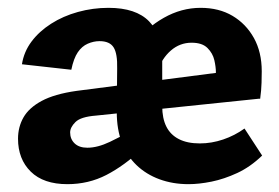

<svg xmlns="http://www.w3.org/2000/svg" viewBox="-20 -457 712 490"><path d="M461 13Q421 13 387 0.5Q353 -12 328.5 -35.5Q304 -59 291 -93Q278 -127 278 -171L279 -282Q280 -320 270 -336Q260 -352 234 -352Q219 -352 204 -345.5Q189 -339 178.5 -323.5Q168 -308 162 -279L36 -293Q41 -325 60.5 -351Q80 -377 110.5 -396.5Q141 -416 179 -426.5Q217 -437 257 -437Q327 -437 360.5 -402.5Q394 -368 394 -303V-186Q394 -155 404.5 -134Q415 -113 436.5 -102Q458 -91 490 -91Q520 -91 549.5 -101Q579 -111 604 -129L649 -60Q619 -31 585.5 -15.5Q552 0 520 6.5Q488 13 461 13ZM152 13Q91 13 58.5 -19Q26 -51 26 -103Q26 -133 40 -157.5Q54 -182 86.5 -199.5Q119 -217 175 -225L632 -284L640 -205L225 -162Q186 -159 172.5 -145.5Q159 -132 159 -119Q159 -102 170.5 -91Q182 -80 203 -80Q229 -80 260.5 -95Q292 -110 330 -131L343 -77Q297 -34 251.5 -10.5Q206 13 152 13ZM531 -205V-272Q531 -286 527 -303.5Q523 -321 509.5 -334.5Q496 -348 469 -348Q439 -348 416 -328Q393 -308 382 -275L324 -346Q353 -386 398 -411.5Q443 -437 492 -437Q539 -437 573.5 -416.5Q608 -396 628 -360Q648 -324 648 -275Q648 -265 647.5 -246Q647 -227 644 -205Z"/></svg>

Font: Ysabeau ExtraBold
Style: Regular
Weight: 800
Designer: Christian Thalmann (Catharsis Fonts)
Version: Version 2.002